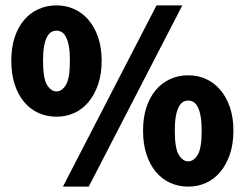

<svg xmlns="http://www.w3.org/2000/svg" viewBox="-20 -682 910 714"><path d="M680 12Q644 12 613 -2Q582 -16 559.5 -43Q537 -70 524.5 -108.5Q512 -147 512 -196Q512 -245 524.5 -283Q537 -321 559.5 -347.5Q582 -374 613 -388Q644 -402 680 -402Q716 -402 746.5 -388Q777 -374 799.5 -347.5Q822 -321 835 -283Q848 -245 848 -196Q848 -147 835 -108.5Q822 -70 799.5 -43Q777 -16 746.5 -2Q716 12 680 12ZM680 -82Q700 -82 715 -106Q730 -130 730 -196Q730 -229 726 -250.5Q722 -272 715 -285Q708 -298 699 -303Q690 -308 680 -308Q670 -308 661 -303Q652 -298 645 -285Q638 -272 634 -250.5Q630 -229 630 -196Q630 -130 645 -106Q660 -82 680 -82ZM190 -248Q154 -248 123 -262Q92 -276 69.5 -303Q47 -330 34.5 -368.5Q22 -407 22 -456Q22 -505 34.5 -543Q47 -581 69.5 -607.5Q92 -634 123 -648Q154 -662 190 -662Q226 -662 256.5 -648Q287 -634 309.5 -607.5Q332 -581 345 -543Q358 -505 358 -456Q358 -407 345 -368.5Q332 -330 309.5 -303Q287 -276 256.5 -262Q226 -248 190 -248ZM190 -342Q210 -342 225 -366Q240 -390 240 -456Q240 -489 236 -510.5Q232 -532 225 -545Q218 -558 209 -563Q200 -568 190 -568Q180 -568 171 -563Q162 -558 155 -545Q148 -532 144 -510.5Q140 -489 140 -456Q140 -390 155 -366Q170 -342 190 -342ZM214 12 562 -662H658L310 12Z"/></svg>

Font: TypoPRO Source Sans Pro
Style: Regular
Weight: 900
Designer: Paul D. Hunt
Foundry: Adobe Systems Incorporated
Version: Version 2.020;PS 2.000;hotconv 1.0.86;makeotf.lib2.5.63406